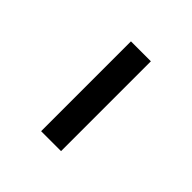

<svg xmlns="http://www.w3.org/2000/svg" viewBox="14 -902 402 402"><g transform="rotate(-45 215.0 -700.5)"><path d="M348 -730V-671H82V-730Z"/></g></svg>

Font: Bitter
Style: Regular
Weight: 400
Designer: Sol Matas, and Bitter project Authors
Foundry: Sol Matas
Version: Version 2.001